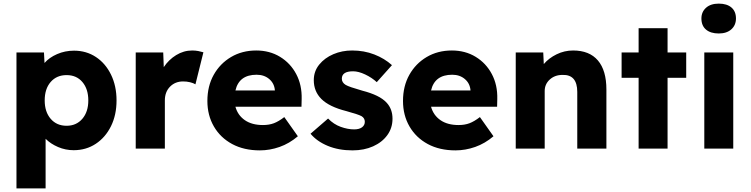

<svg xmlns="http://www.w3.org/2000/svg" viewBox="-20 -821 4151 1061"><path d="M71 220V-531H223L226 -473Q252 -503 295.5 -522Q339 -541 389 -541Q457 -541 510 -506Q563 -471 593.5 -408.5Q624 -346 624 -266Q624 -186 593.5 -124Q563 -62 509.5 -26.5Q456 9 387 9Q342 9 301 -8.5Q260 -26 232 -54V220ZM348 -126Q402 -126 435 -164.5Q468 -203 468 -266Q468 -329 435.5 -367.5Q403 -406 348 -406Q293 -406 260 -368Q227 -330 227 -266Q227 -203 260 -164.5Q293 -126 348 -126Z M730 0V-531H882L885 -450Q912 -491 953.5 -516.5Q995 -542 1042 -542Q1060 -542 1075.5 -539Q1091 -536 1104 -532L1060 -355Q1049 -362 1030.5 -366.5Q1012 -371 992 -371Q948 -371 919.5 -342Q891 -313 891 -266V0Z M1416 10Q1328 10 1263 -25Q1198 -60 1162 -122Q1126 -184 1126 -263Q1126 -345 1161 -407.5Q1196 -470 1257 -506Q1318 -542 1396 -542Q1470 -542 1527.5 -507Q1585 -472 1617 -411.5Q1649 -351 1647 -274L1646 -231H1281Q1294 -184 1333 -157Q1372 -130 1433 -130Q1467 -130 1493.5 -140Q1520 -150 1551 -174L1626 -68Q1579 -28 1525 -9Q1471 10 1416 10ZM1398 -408Q1301 -408 1281 -321H1499V-322Q1496 -360 1468 -384Q1440 -408 1398 -408Z M1928 10Q1851 10 1791 -15Q1731 -40 1696 -82L1793 -166Q1824 -134 1863 -120Q1902 -106 1937 -106Q1965 -106 1980.5 -117.5Q1996 -129 1996 -148Q1996 -168 1978 -179Q1960 -189 1894 -207Q1799 -231 1756 -274Q1714 -316 1714 -378Q1714 -427 1744 -464Q1774 -501 1822 -521.5Q1870 -542 1926 -542Q1992 -542 2048.5 -520Q2105 -498 2146 -461L2062 -367Q2035 -392 1998 -409.5Q1961 -427 1931 -427Q1869 -427 1869 -386Q1869 -365 1890 -352Q1900 -346 1922 -338.5Q1944 -331 1982 -320Q2029 -308 2063 -291.5Q2097 -275 2117 -253Q2149 -218 2149 -165Q2149 -114 2120.5 -74.5Q2092 -35 2042 -12.5Q1992 10 1928 10Z M2497 10Q2409 10 2344 -25Q2279 -60 2243 -122Q2207 -184 2207 -263Q2207 -345 2242 -407.5Q2277 -470 2338 -506Q2399 -542 2477 -542Q2551 -542 2608.5 -507Q2666 -472 2698 -411.5Q2730 -351 2728 -274L2727 -231H2362Q2375 -184 2414 -157Q2453 -130 2514 -130Q2548 -130 2574.5 -140Q2601 -150 2632 -174L2707 -68Q2660 -28 2606 -9Q2552 10 2497 10ZM2479 -408Q2382 -408 2362 -321H2580V-322Q2577 -360 2549 -384Q2521 -408 2479 -408Z M2830 0V-531H2982L2985 -467Q3013 -500 3056 -521Q3099 -542 3147 -542Q3237 -542 3284 -487Q3331 -432 3331 -326V0H3170V-313Q3170 -410 3088 -407Q3046 -407 3018 -381.5Q2990 -356 2990 -318V0Z M3509 0V-391H3415V-531H3509V-665H3669V-531H3772V-391H3669V0Z M3952 -636Q3907 -636 3881.5 -657.5Q3856 -679 3856 -719Q3856 -755 3881.5 -778Q3907 -801 3952 -801Q3997 -801 4022 -779.5Q4047 -758 4047 -719Q4047 -682 4021.5 -659Q3996 -636 3952 -636ZM3872 0V-531H4032V0Z"/></svg>

Font: Lexend
Style: Bold
Weight: 700
Designer: Bonnie Shaver-Troup, Thomas Jockin
Foundry: Lexend
Version: Version 1.007; ttfautohint (v1.8.3)